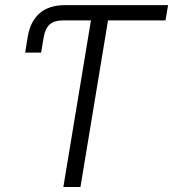

<svg xmlns="http://www.w3.org/2000/svg" viewBox="-20 -748 692 768"><path d="M80.6 -537.6 90.8 -600.1Q101.1 -662.6 138.7 -695.1Q176.3 -727.5 241.2 -727.5H290.5L280.3 -666.5H231.9Q197.8 -666.5 179.2 -650.4Q160.6 -634.3 154.8 -599.1L144.5 -537.6ZM279.8 -666.5 290.5 -727.5H652.3L642.1 -666.5H412.1L301.8 0H233.4L343.8 -666.5Z"/></svg>

Font: Inter 20pt Light
Style: Italic
Weight: 300
Italic angle: -9.3988°
Version: Version 4.001;git-66647c0bb